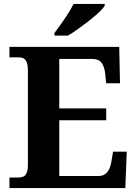

<svg xmlns="http://www.w3.org/2000/svg" viewBox="-20 -951 693 971"><path d="M279.8 -61H480Q532.7 -61 543.9 -137.2L551.8 -184.1H621.1L613.8 0H27.8V-53.2H69.8Q94.7 -53.7 104 -61.5Q121.1 -76.2 121.1 -112.8V-596.2Q121.1 -652.3 90.3 -659.2Q81.1 -661.1 69.8 -661.1H27.8V-713.9H583L586.9 -529.8H517.1L512.2 -577.1Q508.3 -613.8 493.7 -633.3Q479 -652.8 448.2 -652.8H279.8V-402.8H517.1V-342.8H279.8ZM509.3 -931.2V-920.9Q479.5 -878.9 375 -804.7Q346.7 -784.2 323.2 -771H255.4V-784.2Q327.6 -879.9 352.1 -931.2Z"/></svg>

Font: DroidSerif-Bold
Style: Bold
Weight: 700
Foundry: Ascender Corporation
Version: Version 1.00 build 112